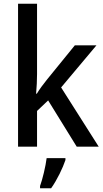

<svg xmlns="http://www.w3.org/2000/svg" viewBox="-20 -873 550 1021"><path d="M177 -479V-853H76V-93H177V-283L236 -339L388 -93H505L305 -408L493 -632H378L230 -450C212 -428 189 -397 176 -375H172C175 -408 177 -447 177 -479ZM328 -22V-32H228C223 10 206 81 193 116V128H252C284 83 314 20 328 -22Z"/></svg>

Font: Noto Sans Kannada UI SemiCondensed Medium
Style: Regular
Weight: 500
Width: 4
Designer: Jelle Bosma - Monotype Design Team
Foundry: Monotype Imaging Inc.
Version: Version 2.005